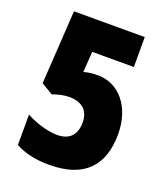

<svg xmlns="http://www.w3.org/2000/svg" viewBox="-134 -807 789 910"><g transform="rotate(20 261.0 -352.0)"><path d="M293 -468C268 -468 248 -466 222 -459L229 -563H439V-714H82L59 -343L117 -308C145 -318 173 -325 200 -325C268 -325 301 -290 301 -232C301 -169 267 -136 207 -136C158 -136 95 -156 49 -181V-28C96 -2 152 10 220 10C395 10 478 -78 478 -238C478 -377 398 -468 293 -468Z"/></g></svg>

Font: Noto Sans Thai Looped Condensed Black
Style: Regular
Weight: 900
Width: 3
Designer: Sasikarn Vongin, Ben Mitchell
Foundry: The Fontpad Ltd
Version: Version 1.001